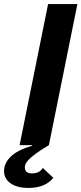

<svg xmlns="http://www.w3.org/2000/svg" viewBox="-75 -718 403 950"><path d="M22 0H82L83 4C-14 30 -55 79 -55 129C-55 183 -2 212 64 212C127 212 164 192 189 162L137 113C124 134 104 140 83 140C57 140 48 127 48 111C48 91 57 66 167 0L308 -698H163Z"/></svg>

Font: Braiins Sans
Style: Bold Italic
Weight: 700
Italic angle: -11.31°
Designer: Mike Abbink, Paul van der Laan, Pieter van Rosmalen, Jiri Chlebus, Lubos Buracinsky
Foundry: Bold Monday, Sudetype
Version: Version 1.000;hotconv 1.0.109;makeotfexe 2.5.65596